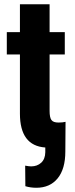

<svg xmlns="http://www.w3.org/2000/svg" viewBox="-20 -678 347 894"><path d="M281.7 -424.3H210.9V-162.1Q210.9 -130.9 219.5 -119.1Q228 -107.4 252.4 -107.4Q272.5 -107.4 285.2 -110.8L284.2 27.3Q284.2 108.9 248.3 152.6Q212.4 196.3 149.4 196.3Q122.1 196.3 98.1 189L97.2 93.3Q115.2 96.7 125 96.7Q153.3 96.7 171.9 79.6Q190.4 62.5 190.9 30.8V8.8Q72.8 0.5 72.8 -148.9V-424.3H11.7V-528.3H72.8V-658.2H210.9V-528.3H281.7Z"/></svg>

Font: Roboto Condensed
Style: Bold
Weight: 700
Designer: Google
Version: Version 2.134; 2016